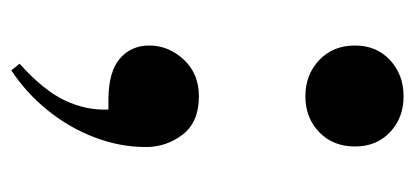

<svg xmlns="http://www.w3.org/2000/svg" viewBox="-222 -354 751 348"><g transform="rotate(90 154.0 -179.5)"><path d="M154 -357Q115 -357 88.5 -382Q62 -407 62 -447Q62 -486 88.5 -510.5Q115 -535 154 -535Q193 -535 219 -510.5Q245 -486 245 -447Q245 -407 219 -382Q193 -357 154 -357ZM107 176 95 161Q144 117 162 78Q180 39 178 0H161Q110 0 86 -20.5Q62 -41 62 -74Q62 -109 87.5 -136.5Q113 -164 154 -164Q201 -164 223.5 -134.5Q246 -105 246 -68Q246 -21 228.5 25Q211 71 179.5 110Q148 149 107 176Z"/></g></svg>

Font: Literata 72pt ExtraBold
Style: Regular
Weight: 800
Designer: Latin by Veronika Burian and Jose Scaglione. Greek by Irene Vlachou. Cyrillic by Vera Evstafieva.
Foundry: TypeTogether
Version: Version 3.002